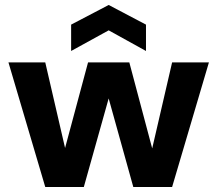

<svg xmlns="http://www.w3.org/2000/svg" viewBox="-20 -752 874 772"><path d="M162 0 14 -501H162L256 -95H225L334 -501H500L608 -95H578L672 -501H820L672 0H516L400 -417H434L317 0ZM266 -547V-653L417 -732L567 -653V-547L417 -630Z"/></svg>

Font: DM Sans 17pt Black
Style: Regular
Weight: 900
Version: Version 4.004;gftools[0.9.30]